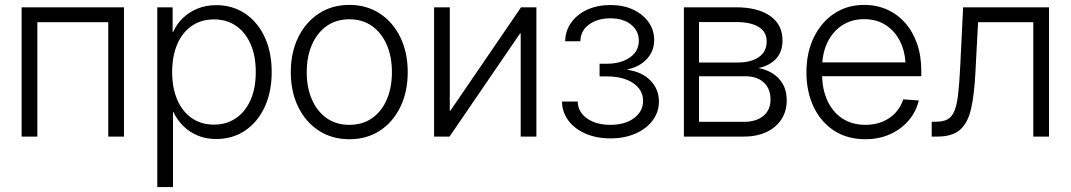

<svg xmlns="http://www.w3.org/2000/svg" viewBox="-20 -552 4327 776"><path d="M481 -522.5V0H417.5V-462.4H130.9V0H67.4V-522.5Z M615.7 204.1V-522.5H677.7V-423.3H680.2Q693.8 -454.6 718.8 -478.8Q743.7 -502.9 778.1 -517.1Q812.5 -531.2 853.5 -531.2Q919.9 -531.2 970.5 -497.3Q1021 -463.4 1049.6 -402.6Q1078.1 -341.8 1078.1 -260.7Q1078.1 -180.2 1049.6 -119.1Q1021 -58.1 970.7 -24.2Q920.4 9.8 853.5 9.8Q812.5 9.8 779.1 -4.2Q745.6 -18.1 720.9 -42.5Q696.3 -66.9 681.2 -98.6H679.2V204.1ZM845.2 -48.3Q895 -48.3 933.1 -74Q971.2 -99.6 992.4 -147.2Q1013.7 -194.8 1013.7 -261.2Q1013.7 -327.1 992.4 -374.8Q971.2 -422.4 933.3 -448Q895.5 -473.6 845.2 -473.6Q793 -473.6 754.9 -447.3Q716.8 -420.9 696.3 -373Q675.8 -325.2 675.8 -261.2Q675.8 -197.3 696.3 -149.2Q716.8 -101.1 754.9 -74.7Q793 -48.3 845.2 -48.3Z M1392.1 10.7Q1321.8 10.7 1268.6 -23.9Q1215.3 -58.6 1185.3 -119.9Q1155.3 -181.2 1155.3 -260.3Q1155.3 -339.8 1185.3 -401.1Q1215.3 -462.4 1268.6 -497.3Q1321.8 -532.2 1392.1 -532.2Q1461.9 -532.2 1515.1 -497.3Q1568.4 -462.4 1598.1 -401.1Q1627.9 -339.8 1627.9 -260.3Q1627.9 -181.2 1598.1 -119.9Q1568.4 -58.6 1515.4 -23.9Q1462.4 10.7 1392.1 10.7ZM1392.1 -47.4Q1445.3 -47.4 1483.9 -74.5Q1522.5 -101.6 1543.2 -149.7Q1564 -197.8 1564 -260.3Q1564 -322.8 1543.2 -370.8Q1522.5 -418.9 1483.9 -446.5Q1445.3 -474.1 1392.1 -474.1Q1338.9 -474.1 1300.3 -446.8Q1261.7 -419.4 1240.7 -371.1Q1219.7 -322.8 1219.7 -260.3Q1219.7 -197.8 1240.7 -149.7Q1261.7 -101.6 1300.3 -74.5Q1338.9 -47.4 1392.1 -47.4Z M2147.9 0H2084.5V-417H2082L1796.9 0H1734.4V-522.5H1797.9V-104.5H1800.3L2085.9 -522.5H2147.9Z M2447.3 7.3Q2390.6 7.3 2346.4 -12Q2302.2 -31.2 2277.1 -64.9Q2252 -98.6 2251.5 -141.6H2314.9Q2315.9 -99.1 2352.8 -73.2Q2389.6 -47.4 2446.8 -47.4Q2506.3 -47.4 2542.7 -74.7Q2579.1 -102.1 2579.1 -144Q2579.1 -189 2539.1 -216.1Q2499 -243.2 2431.6 -243.2H2403.3V-294.4H2431.6Q2489.7 -294.4 2525.9 -319.8Q2562 -345.2 2562 -387.2Q2562 -427.2 2530.5 -452.6Q2499 -478 2446.8 -478Q2395 -478 2360.6 -452.9Q2326.2 -427.7 2325.7 -385.3H2264.2Q2265.1 -428.2 2289.1 -461.4Q2313 -494.6 2354.2 -513.2Q2395.5 -531.7 2447.3 -531.7Q2500 -531.7 2539.6 -512.9Q2579.1 -494.1 2601.6 -462.2Q2624 -430.2 2624 -390.6Q2624 -346.2 2595 -314.2Q2565.9 -282.2 2516.1 -271.5V-270Q2575.7 -261.2 2609.4 -226.1Q2643.1 -190.9 2643.1 -141.6Q2643.1 -99.1 2617.9 -65.4Q2592.8 -31.7 2548.6 -12.2Q2504.4 7.3 2447.3 7.3Z M2744.1 0V-522.5H2955.1Q3042 -522.5 3092.3 -487.8Q3142.6 -453.1 3142.6 -388.7Q3142.6 -342.3 3116.2 -314.2Q3089.8 -286.1 3045.4 -276.9Q3076.7 -271.5 3102.5 -255.4Q3128.4 -239.3 3144 -212.2Q3159.7 -185.1 3159.7 -146.5Q3159.7 -103 3138.4 -70.1Q3117.2 -37.1 3078.4 -18.6Q3039.6 0 2986.3 0ZM2805.2 -59.6H2986.3Q3036.6 -59.6 3065.4 -83.7Q3094.2 -107.9 3094.2 -149.9Q3094.2 -193.4 3067.1 -218.5Q3040 -243.7 2993.7 -243.7H2805.2ZM2805.2 -299.3H2960.9Q3015.6 -299.3 3047.1 -321.3Q3078.6 -343.3 3078.6 -384.8Q3078.6 -423.3 3046.4 -443.1Q3014.2 -462.9 2955.1 -462.9H2805.2Z M3477.5 10.7Q3404.3 10.7 3350.8 -24.2Q3297.4 -59.1 3268.3 -120.4Q3239.3 -181.6 3239.3 -259.8Q3239.3 -338.9 3269 -400.4Q3298.8 -461.9 3351.3 -497.1Q3403.8 -532.2 3472.7 -532.2Q3522.9 -532.2 3565.2 -513.4Q3607.4 -494.6 3638.4 -459.5Q3669.4 -424.3 3686.5 -375.2Q3703.6 -326.2 3703.6 -265.6V-244.1H3274.9V-299.8H3667.5L3640.1 -281.2Q3640.1 -338.4 3619.1 -382.1Q3598.1 -425.8 3560.5 -450.2Q3522.9 -474.6 3472.7 -474.6Q3421.9 -474.6 3383.5 -449.5Q3345.2 -424.3 3324 -380.1Q3302.7 -335.9 3302.7 -277.8V-252Q3302.7 -191.9 3324 -145.5Q3345.2 -99.1 3384.5 -73.2Q3423.8 -47.4 3478 -47.4Q3516.6 -47.4 3547.6 -60.5Q3578.6 -73.7 3599.9 -96.9Q3621.1 -120.1 3630.4 -150.4L3693.4 -146Q3682.6 -100.1 3652.1 -64.7Q3621.6 -29.3 3576.9 -9.3Q3532.2 10.7 3477.5 10.7Z M3745.6 0V-60.1H3762.7Q3791.5 -60.1 3809.1 -69.3Q3826.7 -78.6 3836.9 -102.5Q3847.2 -126.5 3852.3 -169.9Q3857.4 -213.4 3860.8 -282.2L3872.6 -522.5H4219.7V0H4156.2V-462.4H3933.1L3922.4 -261.2Q3918 -170.9 3905 -113.3Q3892.1 -55.7 3860.6 -27.8Q3829.1 0 3769 0Z"/></svg>

Font: Inter 28pt Light
Style: Regular
Weight: 300
Designer: Rasmus Andersson
Foundry: rsms
Version: Version 4.001;git-66647c0bb